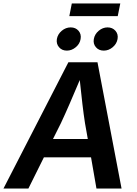

<svg xmlns="http://www.w3.org/2000/svg" viewBox="-41 -1086 790 1106"><path d="M-21 0 353 -727.5H520.5L659.2 0H514.6L483.4 -179.7H211.9L122.6 0ZM264.2 -285.2H464.8L448.7 -376Q440.9 -425.8 433.6 -487.8Q426.3 -549.8 418.5 -625Q386.7 -549.8 359.9 -487.8Q333 -425.8 309.6 -376ZM651.9 -1065.9 637.2 -993.2H358.4L372.6 -1065.9ZM556.6 -794.4Q528.3 -794.4 511.5 -814Q494.6 -833.5 499.5 -861.3Q504.4 -889.2 527.6 -908.7Q550.8 -928.2 578.6 -928.2Q606.9 -928.2 624 -908.7Q641.1 -889.2 636.2 -861.3Q631.3 -833.5 608.2 -814Q585 -794.4 556.6 -794.4ZM344.2 -794.4Q315.9 -794.4 299.1 -814Q282.2 -833.5 286.6 -861.3Q291.5 -889.2 314.7 -908.7Q337.9 -928.2 366.2 -928.2Q394.5 -928.2 411.4 -908.7Q428.2 -889.2 423.3 -861.3Q418.9 -833.5 395.5 -814Q372.1 -794.4 344.2 -794.4Z"/></svg>

Font: Inter Semi Bold
Style: Italic
Weight: 600
Italic angle: -9.39999°
Designer: Rasmus Andersson
Foundry: rsms
Version: Version 4.000;git-3c8e0fc